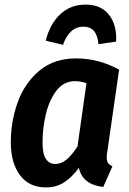

<svg xmlns="http://www.w3.org/2000/svg" viewBox="-20 -799 561 835"><path d="M498 -496 447 -142Q444 -126 444 -115Q444 -100 449.5 -91Q455 -82 469 -76L429 14Q339 4 323 -69Q293 -28 259 -6Q225 16 180 16Q107 16 67 -37Q27 -90 27 -181Q27 -270 56.5 -353Q86 -436 150 -490.5Q214 -545 312 -545Q409 -545 498 -496ZM165 -179Q165 -130 179.5 -108Q194 -86 221 -86Q247 -86 270 -105.5Q293 -125 317 -162L356 -437Q332 -446 306 -446Q258 -446 226.5 -406Q195 -366 180 -304.5Q165 -243 165 -179ZM179 -622Q196 -693 241 -736Q286 -779 352 -779Q420 -779 454.5 -734Q489 -689 485 -618L408 -607Q402 -683 343 -683Q312 -683 289.5 -662.5Q267 -642 254 -604Z"/></svg>

Font: Fira Sans Condensed SemiBold
Style: Italic
Weight: 600
Width: 3
Italic angle: -8°
Designer: bBox Type GmbH & Carrois Corporate GbR & Edenspiekermann AG
Foundry: bBox Type GmbH & Carrois Corporate GbR & Edenspiekermann AG
Version: Version 4.301